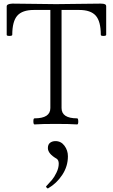

<svg xmlns="http://www.w3.org/2000/svg" viewBox="-20 -686 626 1063"><path d="M170.9 2.9Q165 2.9 164.8 -13.9Q164.6 -30.8 170.9 -30.8Q258.8 -30.8 258.8 -87.9V-630.9H168Q103.5 -630.9 75.7 -599.1Q47.9 -567.4 47.9 -493.2Q47.9 -487.3 32.5 -487.1Q17.1 -486.8 17.1 -493.2V-650.9Q17.1 -664.6 48.8 -666Q89.4 -666 169.9 -664.6Q250.5 -663.1 291 -663.1Q332 -663.1 414.1 -664.6Q496.1 -666 537.1 -666Q553.7 -666 560.8 -662.6Q567.9 -659.2 567.9 -650.9V-493.2Q567.9 -487.3 553 -487.1Q538.1 -486.8 538.1 -493.2Q538.1 -567.4 510.3 -599.1Q482.4 -630.9 418 -630.9H320.8V-87.9Q320.8 -30.8 407.2 -30.8Q413.1 -30.8 413.3 -13.9Q413.6 2.9 407.2 2.9Q368.2 0 288.1 0Q210 0 170.9 2.9ZM246.1 356.9Q243.2 358.4 238.3 353Q233.4 347.7 235.8 345.2Q255.4 324.7 268.1 309.6Q280.8 294.4 293 269Q305.2 243.7 305.2 220.2Q305.2 200.7 293.9 192.9Q245.1 165 245.1 133.8Q245.1 113.3 257.6 104.2Q270 95.2 287.1 95.2Q317.9 95.2 336.9 120.8Q356 146.5 356 179.2Q356 234.9 324.7 282.2Q293.5 329.6 246.1 356.9Z"/></svg>

Font: Junicode SmCond Light
Style: Regular
Weight: 300
Width: 4
Designer: Peter S. Baker
Version: Version 2.206